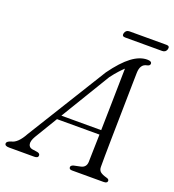

<svg xmlns="http://www.w3.org/2000/svg" viewBox="-170 -933 949 1047"><g transform="rotate(20 304.5 -410.0)"><path d="M114 -102.5Q97.5 -74 101 -56Q104.5 -38 123.5 -34.5L154.5 -30Q170 -26.5 170 -15Q170 0 147.5 0H1Q-24 0 -24 -15Q-24 -27 1 -35Q38 -42 71 -103L357 -565.5Q410.5 -639.5 456.5 -674Q502.5 -708.5 546 -708.5Q572 -708.5 572 -694Q572 -682 555 -678.5Q517.5 -672 516.5 -620.5Q516 -599 515.2 -556.2Q514.5 -513.5 513.5 -458.5Q512.5 -403.5 511.5 -344.8Q510.5 -286 509.5 -231.5Q508.5 -177 508.2 -135Q508 -93 508 -72.5Q508 -53.5 519.5 -44Q531 -34.5 557 -27.5Q571.5 -24 571.5 -14Q571.5 0 549.5 0H366.5Q349.5 0 349.5 -13Q349.5 -23 365 -28L405.5 -36.5Q435 -43.5 436.5 -74.5Q437 -96 438 -138.5Q439 -181 440.5 -235H194ZM383.5 -547.5 210 -261H441Q442.5 -326 443.8 -395Q445 -464 446.2 -523.8Q447.5 -583.5 448 -620.5Q436 -609.5 419.8 -591.8Q403.5 -574 383.5 -547.5ZM375.5 -800Q381.5 -820 402 -820H617Q637 -820 632 -800Q626 -780.5 605.5 -780.5H390.5Q370.5 -780.5 375.5 -800Z"/></g></svg>

Font: Fraunces 9pt S000 Light
Style: Italic
Weight: 300
Italic angle: -16°
Version: Version 1.000; ttfautohint (v1.8.3)